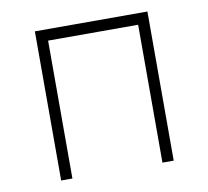

<svg xmlns="http://www.w3.org/2000/svg" viewBox="-65 -601 729 672"><g transform="rotate(-10 300.0 -265.0)"><path d="M100 -530H500V0H460V-490H140V0H100Z"/></g></svg>

Font: Fliege Mono Thin
Style: Regular
Weight: 100
Version: Version 0.020;Glyphs 3.3 (3306)